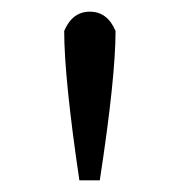

<svg xmlns="http://www.w3.org/2000/svg" viewBox="-20 -787 308 329"><path d="M178 -734Q178 -654 151 -478H116Q90 -654 90 -734Q104 -767 134 -767Q164 -767 178 -734Z"/></svg>

Font: Sawarabi Mincho
Style: Regular
Weight: 400
Version: Version 1.00